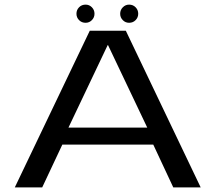

<svg xmlns="http://www.w3.org/2000/svg" viewBox="-20 -810 931 830"><path d="M44 0H162.5L249.5 -185H642.5L729 0H847.5L524 -677H368ZM276 -258.5 445.5 -615H447L616.5 -258.5ZM350 -711.5Q366 -711.5 377.2 -723Q388.5 -734.5 388.5 -750.5Q388.5 -767 377.2 -778.5Q366 -790 350 -790Q333 -790 321.8 -778.5Q310.5 -767 310.5 -750.5Q310.5 -734.5 321.8 -723Q333 -711.5 350 -711.5ZM538 -711.5Q555 -711.5 566.2 -723Q577.5 -734.5 577.5 -750.5Q577.5 -767 566.2 -778.5Q555 -790 538 -790Q522.5 -790 511 -778.5Q499.5 -767 499.5 -750.5Q499.5 -734.5 510.8 -723Q522 -711.5 538 -711.5Z"/></svg>

Font: Anybody Expanded
Style: Regular
Weight: 400
Width: 7
Version: Version 1.113;gftools[0.9.25]